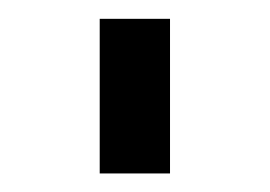

<svg xmlns="http://www.w3.org/2000/svg" viewBox="-20 -187 291 207"><path d="M163.3 -166.7V0H87.5V-166.7Z"/></svg>

Font: 0xA000-Squarish
Style: Squareish
Weight: 400
Version: Version 0.1